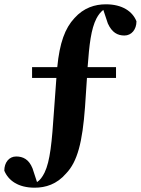

<svg xmlns="http://www.w3.org/2000/svg" viewBox="-23 -754 654 892"><path d="M126 -392H239L228 -241C218 -92 210 -6 184 48C174 68 163 83 149 92L128 28C111 -14 84 -27 52 -27C19 -27 -3 1 -3 39C16 85 62 118 138 118C189 118 241 102 284 52C337 -3 360 -94 372 -257L381 -392H516V-442H384C392 -549 400 -619 425 -668C434 -685 444 -698 457 -708L478 -645C497 -603 523 -589 555 -589C588 -589 611 -617 611 -655C593 -701 545 -734 469 -734C418 -734 366 -718 323 -670C279 -623 254 -555 243 -442H126Z"/></svg>

Font: Noto Serif CJK HK Black
Style: Regular
Weight: 900
Designer: Ryoko NISHIZUKA 西塚涼子 (kana & ideographs); Frank Grießhammer (Latin, Greek & Cyrillic); Wenlong ZHANG 张文龙 (bopomofo); San
Foundry: Adobe
Version: Version 2.001;hotconv 1.1.0;makeotfexe 2.6.0